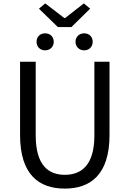

<svg xmlns="http://www.w3.org/2000/svg" viewBox="-20 -1096 761 1129"><path d="M361 13C510 13 624 -67 624 -302V-733H535V-300C535 -124 458 -68 361 -68C265 -68 190 -124 190 -300V-733H98V-302C98 -67 211 13 361 13ZM320 -937H400L510 -1045L473 -1076L363 -990H358L246 -1076L209 -1045ZM245 -800C275 -800 296 -821 296 -850C296 -880 275 -900 245 -900C216 -900 195 -880 195 -850C195 -821 216 -800 245 -800ZM475 -800C504 -800 525 -821 525 -850C525 -880 504 -900 475 -900C446 -900 424 -880 424 -850C424 -821 446 -800 475 -800Z"/></svg>

Font: Noto Sans HK
Style: Regular
Weight: 400
Designer: Ryoko NISHIZUKA 西塚涼子 (kana, bopomofo & ideographs); Paul D. Hunt (Latin, Greek & Cyrillic); Sandoll Communications 산돌커뮤니
Foundry: Adobe
Version: Version 2.004;hotconv 1.0.118;makeotfexe 2.5.65603